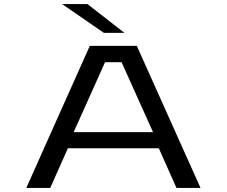

<svg xmlns="http://www.w3.org/2000/svg" viewBox="-20 -926 1118 946"><path d="M968 0H849.5L762.5 -195.5H314.5L227.5 0H109.5L422.5 -700H654ZM497.5 -619.5 343 -275H734L579 -619.5ZM492 -764 286 -906H411L593 -764Z"/></svg>

Font: Trispace Expanded
Style: Regular
Weight: 400
Width: 7
Designer: Tyler Finck
Foundry: Etcetera Type Company
Version: Version 1.210; ttfautohint (v1.8.3)